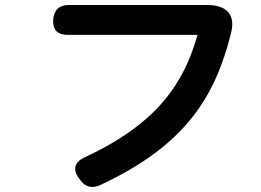

<svg xmlns="http://www.w3.org/2000/svg" viewBox="-20 -727 1040 765"><path d="M292 -20 298 -12C319 18 346 26 380 10C721 -149 837 -343 900 -593C919 -664 888 -707 806 -707H254C216 -707 195 -687 192 -649V-648C189 -609 209 -588 249 -588H767C712 -393 604 -233 317 -100C278 -82 269 -53 292 -20Z"/></svg>

Font: 寒蝉团圆体 Round
Style: Regular
Weight: 500
Designer: 寒蝉字型
Version: Version 2.700;Glyphs 3.1.1 (3135)